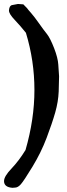

<svg xmlns="http://www.w3.org/2000/svg" viewBox="-100 -773 328 947"><path d="M-40 -748Q-40 -748 -11.2 -753.4L15.1 -751.5L33.7 -732.4Q36.6 -727.5 53.2 -709Q69.8 -689.9 91.8 -658.7Q114.7 -626 131.3 -605.5Q147.5 -585.4 167 -535.2Q185.5 -487.3 187.5 -454.6L191.4 -396.5L189.5 -321.8Q187.5 -271.5 172.4 -218.3Q157.2 -165 129.9 -92.8Q102.5 -20.5 60.1 49.3Q17.6 119.1 2.9 135.7Q-11.2 151.9 -25.4 152.3L-38.1 153.3H-38.6Q-79.1 150.4 -80.1 121.6V120.1Q-80.1 96.7 -43 58.1Q-5.9 19 25.9 -33.2Q69.8 -185.1 69.8 -329.1Q69.8 -473.6 27.8 -611.3Q0.5 -645.5 -27.8 -675.3Q-55.7 -704.6 -55.7 -720.7V-722.7Q-53.7 -745.6 -40 -748Z"/></svg>

Font: Drukaatie burti
Style: Demi
Weight: 600
Version: Version 0.14